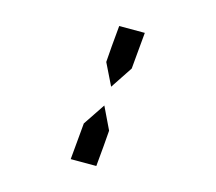

<svg xmlns="http://www.w3.org/2000/svg" viewBox="-96 -949 1008 898"><g transform="rotate(15 408.0 -500.0)"><path d="M366 -731 375 -830H499L490 -731L483 -653L412 -546L360 -652ZM450 -269 441 -170H317L326 -269L333 -347L404 -453L456 -345Z"/></g></svg>

Font: DSEG14 Classic Mini
Style: Bold Italic
Weight: 700
Italic angle: -5°
Designer: Keshikan(Twitter:@keshinomi_88pro)
Version: Version 0.46